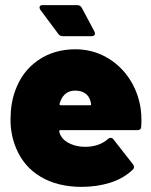

<svg xmlns="http://www.w3.org/2000/svg" viewBox="-20 -720 589 748"><path d="M531 -252Q531 -236 530 -227Q530 -213 515 -213H215Q211 -213 211 -209Q211 -200 219 -188Q229 -171 254.5 -159.5Q280 -148 312 -148Q339 -148 362 -156Q385 -164 401 -179Q406 -183 411 -183Q418 -183 422 -177L498 -80Q502 -75 502 -69Q502 -63 497 -59Q462 -25 410 -8.5Q358 8 298 8Q205 8 139 -31Q73 -70 43 -142Q21 -194 21 -254Q21 -317 39 -366Q66 -442 128 -485Q190 -528 274 -528Q338 -528 392.5 -498Q447 -468 482.5 -415.5Q518 -363 528 -297Q531 -275 531 -252ZM216 -327 212 -316Q211 -313 213 -311.5Q215 -310 217 -310H331Q335 -310 335 -314Q335 -318 332 -327Q327 -346 311.5 -356.5Q296 -367 273 -367Q232 -367 216 -327ZM207 -588 137 -682Q134 -687 134 -691Q134 -700 146 -700H281Q293 -700 299 -689L348 -597Q350 -591 350 -590Q350 -579 337 -579H225Q213 -579 207 -588Z"/></svg>

Font: Barlow Black
Style: Regular
Weight: 900
Designer: Jeremy Tribby
Foundry: Tribby Type
Version: Version 1.422